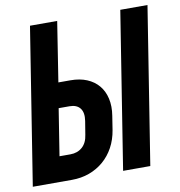

<svg xmlns="http://www.w3.org/2000/svg" viewBox="-101 -794 815 869"><g transform="rotate(-10 307.0 -360.0)"><path d="M94 -720H219L176 -445H231Q274 -445 306.5 -431.5Q339 -418 360 -393Q381 -368 389 -332.5Q397 -297 390 -254L380 -190Q373 -147 354 -112Q335 -77 306 -52Q277 -27 240 -13.5Q203 0 160 0H-20ZM395 0 509 -720H634L520 0ZM173 -115Q206 -115 228 -134.5Q250 -154 255 -191L265 -252Q271 -290 255.5 -310Q240 -330 207 -330H157L123 -115Z"/></g></svg>

Font: JetBrains Mono ExtraBold
Style: Italic
Weight: 800
Designer: Philipp Nurullin, Konstantin Bulenkov
Foundry: JetBrains
Version: Version 1.000; ttfautohint (v1.8.3)